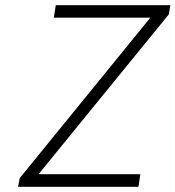

<svg xmlns="http://www.w3.org/2000/svg" viewBox="-20 -720 676 740"><path d="M49.5 0 56 -33.5 559.5 -652H187.5L195 -700H636.5L630.5 -664.5L128.5 -48.5H521L513.5 0Z"/></svg>

Font: Overpass ExtraLight
Style: Italic
Weight: 250
Italic angle: -10°
Designer: Delve Withrington, Dave Bailey, Thomas Jockin
Foundry: Delve Fonts LLC
Version: Version 4.000